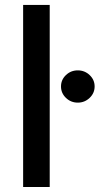

<svg xmlns="http://www.w3.org/2000/svg" viewBox="-20 -747 398 767"><path d="M178.6 -727.3V0H72.4V-727.3ZM290.8 -337Q263.1 -337 243.4 -356Q223.7 -375 223.7 -401.6Q223.7 -428.3 243.4 -447.1Q263.1 -465.9 290.8 -465.9Q318.2 -465.9 338.1 -447.1Q358 -428.3 358 -401.6Q358 -375 338.1 -356Q318.2 -337 290.8 -337Z"/></svg>

Font: Inter UI Medium
Style: Regular
Weight: 500
Designer: Rasmus Andersson
Foundry: rsms
Version: 3.2;8d6f07862